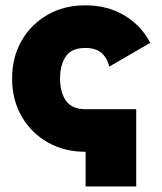

<svg xmlns="http://www.w3.org/2000/svg" viewBox="-20 -542 595 704"><path d="M293.9 14.6Q215.8 14.6 155 -20Q94.2 -54.7 59.3 -115.2Q24.4 -175.8 24.4 -253.9Q24.4 -332 59.1 -392.6Q93.8 -453.1 154.3 -487.8Q214.8 -522.5 293 -522.5Q374 -522.5 436.3 -485.4Q498.5 -448.2 530.8 -384.8L380.9 -297.9Q373 -329.6 352.1 -347.9Q331.1 -366.2 293 -366.2Q242.7 -366.2 221.4 -335.2Q200.2 -304.2 200.2 -253.9Q200.2 -203.6 221.9 -172.6Q243.7 -141.6 293.9 -141.6H479.5V141.6H293.9Z"/></svg>

Font: Giphurs Black
Style: Regular
Weight: 900
Version: Version 0.920; ttfautohint (v1.8.4.7-5d5b)